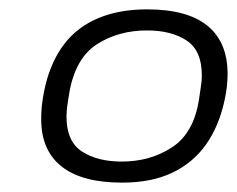

<svg xmlns="http://www.w3.org/2000/svg" viewBox="-20 -718 506 410"><path d="M241 -328Q155 -328 111.5 -362.5Q68 -397 68 -463Q68 -484 70.5 -501.5Q73 -519 77 -536Q90 -589 118 -625Q146 -661 190.5 -679.5Q235 -698 294 -698Q380 -698 423 -663Q466 -628 466 -560Q466 -547 464.5 -533.5Q463 -520 460 -506Q448 -449 420 -409.5Q392 -370 347.5 -349Q303 -328 241 -328ZM240 -373Q301 -373 347.5 -403.5Q394 -434 405 -506Q407 -521 408.5 -530Q410 -539 410.5 -545Q411 -551 411 -557Q411 -610 378.5 -631.5Q346 -653 294 -653Q233 -653 187 -623.5Q141 -594 128 -520Q126 -507 124.5 -497.5Q123 -488 122.5 -481Q122 -474 122 -469Q122 -416 155 -394.5Q188 -373 240 -373Z"/></svg>

Font: Archivo Expanded ExtraLight
Style: Italic
Weight: 250
Width: 7
Italic angle: -10°
Designer: Hector Gatti
Foundry: Omnibus-Type
Version: Version 2.001